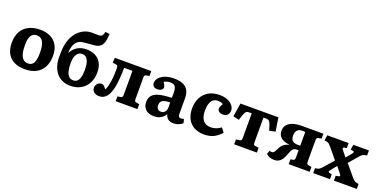

<svg xmlns="http://www.w3.org/2000/svg" viewBox="-17 -1607 4836 2443"><g transform="rotate(20 2400.5 -385.0)"><path d="M306 14Q221 14 160.5 -16.5Q100 -47 68.5 -105Q37 -163 37 -247Q37 -340 72.5 -402Q108 -464 173 -495.5Q238 -527 324 -527Q403 -527 462 -498.5Q521 -470 554.5 -412.5Q588 -355 588 -268Q588 -178 554 -115Q520 -52 457 -19Q394 14 306 14ZM319 -69Q355 -69 377 -88.5Q399 -108 409 -147.5Q419 -187 419 -247Q419 -301 411.5 -338.5Q404 -376 389.5 -399.5Q375 -423 354.5 -434Q334 -445 308 -445Q276 -445 252.5 -428.5Q229 -412 217 -375.5Q205 -339 205 -278Q205 -208 217.5 -161.5Q230 -115 255.5 -92Q281 -69 319 -69Z M924 14Q862 14 813.5 -8Q765 -30 732 -70.5Q699 -111 682 -166.5Q665 -222 666 -288L667 -344Q668 -439 692.5 -509Q717 -579 758 -625Q799 -671 848.5 -693.5Q898 -716 950 -716Q963 -716 976 -715.5Q989 -715 1006 -715Q1023 -715 1046 -715Q1066 -714 1078 -720.5Q1090 -727 1098 -745Q1102 -753 1105 -764Q1108 -775 1110 -784L1169 -776Q1167 -722 1158 -682Q1149 -642 1127.5 -616Q1106 -590 1064 -580Q1051 -577 1030.5 -575Q1010 -573 985 -571Q960 -569 932.5 -567Q905 -565 880 -561Q851 -557 829 -543.5Q807 -530 791 -506.5Q775 -483 766.5 -450.5Q758 -418 756 -376L757 -371Q791 -433 842 -463Q893 -493 962 -493Q1026 -493 1078 -469Q1130 -445 1160 -393.5Q1190 -342 1190 -260Q1190 -197 1170 -146.5Q1150 -96 1114.5 -60Q1079 -24 1030 -5Q981 14 924 14ZM935 -64Q967 -64 988 -83Q1009 -102 1019.5 -140.5Q1030 -179 1030 -236Q1030 -300 1018 -341Q1006 -382 983.5 -401Q961 -420 929 -420Q886 -420 858 -381Q830 -342 830 -256Q830 -194 841.5 -151Q853 -108 876 -86Q899 -64 935 -64Z M1312 13Q1272 13 1243.5 -9Q1215 -31 1215 -67Q1215 -88 1225 -106.5Q1235 -125 1252 -136Q1269 -147 1289 -147Q1311 -147 1327 -132Q1343 -117 1357 -96Q1364 -103 1370 -120Q1376 -137 1382 -158Q1387 -177 1391.5 -203.5Q1396 -230 1399 -261Q1402 -292 1403.5 -326Q1405 -360 1405 -395Q1405 -419 1399.5 -429Q1394 -439 1378 -441L1331 -448L1336 -515H1829V-448L1791 -442Q1774 -439 1768 -430.5Q1762 -422 1762 -403V-115Q1762 -93 1767 -84.5Q1772 -76 1790 -73L1829 -66V0H1534V-65L1577 -72Q1593 -75 1598 -84.5Q1603 -94 1603 -117V-436H1490Q1490 -401 1488.5 -366.5Q1487 -332 1484.5 -299Q1482 -266 1479 -236Q1476 -206 1471 -182Q1462 -136 1448.5 -99.5Q1435 -63 1415.5 -38Q1396 -13 1370.5 0Q1345 13 1312 13Z M2055 14Q1983 14 1942.5 -23Q1902 -60 1902 -122Q1902 -181 1932.5 -215Q1963 -249 2026.5 -265Q2090 -281 2192 -285V-356Q2192 -393 2184 -416.5Q2176 -440 2158 -451.5Q2140 -463 2107 -463Q2084 -463 2061 -456.5Q2038 -450 2024 -439Q2035 -423 2041 -411Q2047 -399 2050 -391Q2053 -383 2053 -376Q2053 -354 2033.5 -339Q2014 -324 1979 -324Q1944 -324 1927 -340.5Q1910 -357 1910 -385Q1910 -424 1938.5 -456Q1967 -488 2017.5 -507Q2068 -526 2134 -526Q2208 -526 2256 -505.5Q2304 -485 2327.5 -443Q2351 -401 2351 -335V-123Q2351 -100 2360 -89Q2369 -78 2389 -78Q2399 -78 2409 -80Q2419 -82 2429 -85L2441 -31Q2421 -13 2388.5 0.5Q2356 14 2321 14Q2272 14 2244 -9Q2216 -32 2208 -70Q2195 -46 2174 -27Q2153 -8 2123.5 3Q2094 14 2055 14ZM2118 -71Q2140 -71 2156.5 -80.5Q2173 -90 2182.5 -108Q2192 -126 2192 -149V-222Q2147 -222 2117 -213.5Q2087 -205 2073 -186.5Q2059 -168 2059 -139Q2059 -108 2073.5 -89.5Q2088 -71 2118 -71Z M2733 14Q2653 14 2596 -18Q2539 -50 2509 -108.5Q2479 -167 2479 -246Q2479 -330 2511.5 -393Q2544 -456 2605.5 -491.5Q2667 -527 2753 -527Q2816 -527 2861.5 -507.5Q2907 -488 2931.5 -456.5Q2956 -425 2956 -389Q2956 -366 2947 -348Q2938 -330 2920 -318.5Q2902 -307 2873 -307Q2839 -307 2819.5 -322Q2800 -337 2800 -363Q2800 -375 2806 -390Q2812 -405 2827 -431Q2811 -442 2793.5 -446Q2776 -450 2752 -450Q2719 -450 2694 -430.5Q2669 -411 2655.5 -372.5Q2642 -334 2642 -279Q2642 -192 2677.5 -146.5Q2713 -101 2781 -101Q2818 -101 2851.5 -112.5Q2885 -124 2919 -149L2962 -93Q2925 -46 2868.5 -16Q2812 14 2733 14Z M3139 0V-66L3188 -73Q3204 -76 3209 -85.5Q3214 -95 3214 -121V-447H3189Q3171 -447 3159 -445Q3147 -443 3138.5 -435.5Q3130 -428 3123 -413Q3116 -398 3107 -373L3088 -313L3008 -332L3037 -515H3550L3579 -332L3499 -314L3479 -376Q3469 -407 3459.5 -422.5Q3450 -438 3436 -443Q3422 -448 3397 -448H3373V-115Q3373 -94 3377.5 -84Q3382 -74 3397 -72L3446 -65V0Z M3687 13Q3647 13 3621 2Q3595 -9 3573 -28L3590 -77Q3598 -74 3604.5 -72.5Q3611 -71 3619 -71Q3632 -71 3641.5 -76.5Q3651 -82 3660 -98Q3669 -114 3684 -144Q3695 -168 3711 -185.5Q3727 -203 3749.5 -215Q3772 -227 3801 -234L3803 -235Q3755 -240 3719 -256Q3683 -272 3664 -300.5Q3645 -329 3645 -370Q3645 -414 3669.5 -446.5Q3694 -479 3744 -497Q3794 -515 3869 -515H4159V-449L4122 -442Q4104 -440 4098.5 -430.5Q4093 -421 4093 -398V-115Q4093 -94 4098.5 -85Q4104 -76 4121 -73L4161 -66V0H3877V-66L3909 -71Q3925 -74 3930 -83.5Q3935 -93 3935 -116V-210Q3929 -210 3920 -209.5Q3911 -209 3903 -208.5Q3895 -208 3890 -207Q3874 -204 3862 -192Q3850 -180 3839 -157Q3828 -134 3815 -97Q3803 -63 3784.5 -38Q3766 -13 3742 0Q3718 13 3687 13ZM3900 -271H3935V-456Q3925 -458 3915 -458.5Q3905 -459 3888 -459Q3863 -459 3844 -447.5Q3825 -436 3815 -414.5Q3805 -393 3805 -365Q3805 -314 3828 -292.5Q3851 -271 3900 -271Z M4209 0V-66L4241 -72Q4251 -75 4258 -77.5Q4265 -80 4273.5 -87.5Q4282 -95 4295 -108L4415 -245L4301 -383Q4281 -407 4268 -419Q4255 -431 4235 -435L4202 -441L4213 -513H4502V-445L4469 -440Q4456 -438 4454 -428.5Q4452 -419 4466 -402L4527 -327L4589 -401Q4602 -418 4602.5 -426.5Q4603 -435 4585 -439L4555 -445L4566 -513H4777V-445L4745 -439Q4732 -436 4723.5 -431.5Q4715 -427 4706.5 -419.5Q4698 -412 4686 -398L4577 -272L4706 -118Q4718 -104 4728.5 -94.5Q4739 -85 4750 -79.5Q4761 -74 4774 -71L4799 -67V0H4489V-66L4522 -71Q4540 -73 4542 -83.5Q4544 -94 4529 -111L4465 -190L4402 -111Q4393 -101 4389.5 -93Q4386 -85 4389.5 -80Q4393 -75 4405 -72L4436 -66V0Z"/></g></svg>

Font: Literata 18pt
Style: Bold
Weight: 700
Designer: Latin by Veronika Burian and Jose Scaglione. Greek by Irene Vlachou. Cyrillic by Vera Evstafieva.
Foundry: TypeTogether
Version: Version 3.103;gftools[0.9.29]